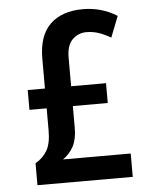

<svg xmlns="http://www.w3.org/2000/svg" viewBox="-52 -767 634 811"><g transform="rotate(-5 265.0 -362.0)"><path d="M74 -93Q107 -112 124 -142Q141 -172 141 -226V-320H68V-404H141V-531Q141 -628 190.5 -676Q240 -724 330 -724Q408 -724 474 -683L439 -594Q411 -610 387 -618Q363 -626 336 -626Q302 -626 277 -602Q252 -578 252 -525V-404H400V-320H252V-227Q252 -180 236 -149.5Q220 -119 191 -99H478V0H74Z"/></g></svg>

Font: Noto Sans Mono Condensed SemiBold
Style: Regular
Weight: 600
Width: 3
Designer: Monotype Design Team
Foundry: Monotype Imaging Inc.
Version: Version 2.014